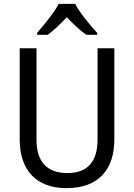

<svg xmlns="http://www.w3.org/2000/svg" viewBox="-20 -964 694 994"><path d="M369 -944H284C261 -899 209 -837 172 -794V-784H227C258 -806 292 -839 326 -875C360 -839 394 -806 427 -784H483V-794C446 -834 392 -899 369 -944ZM572 -242V-714H485V-241C485 -132 437 -68 329 -68C223 -68 169 -127 169 -240V-714H82V-243C82 -84 166 10 325 10C492 10 572 -89 572 -242Z"/></svg>

Font: Noto Sans Gurmukhi SemiCondensed
Style: Regular
Weight: 400
Width: 4
Designer: Jelle Bosma - Monotype Design Team
Foundry: Monotype Imaging Inc.
Version: Version 2.004